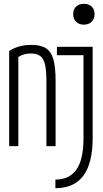

<svg xmlns="http://www.w3.org/2000/svg" viewBox="-20 -765 540 1005"><path d="M28 -498Q76 -530 144 -530Q193 -530 220.5 -512.5Q248 -495 259.5 -454Q271 -413 271 -340V0H223V-338Q223 -396 215.5 -427.5Q208 -459 190.5 -472Q173 -485 142 -485Q118 -485 99 -478Q80 -471 61 -456L76 -486V0H28ZM270 175Q344 175 380.5 122Q417 69 417 -39V-476H278V-520H465V-42Q465 89 416.5 154.5Q368 220 270 220ZM419 -636Q394 -636 378.5 -651Q363 -666 363 -690Q363 -716 378.5 -730.5Q394 -745 419 -745Q445 -745 460 -730.5Q475 -716 475 -690Q475 -666 459.5 -651Q444 -636 419 -636Z"/></svg>

Font: M PLUS 1 Code Light
Style: Regular
Weight: 300
Designer: Coji Morishita
Foundry: UNDERFOREST DESIGN
Version: Version 1.002